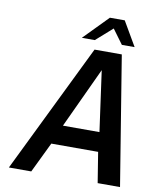

<svg xmlns="http://www.w3.org/2000/svg" viewBox="-99 -1006 886 1082"><g transform="rotate(10 344.5 -465.0)"><path d="M27 0 387 -738H543L663 0H535L507 -174H239L155 0ZM286 -285H495L447 -631ZM305 -791 441 -930H526L607 -791H534L473 -874L379 -791Z"/></g></svg>

Font: Exo Thin SemiBold
Style: Italic
Weight: 600
Italic angle: -9°
Version: Version 2.000